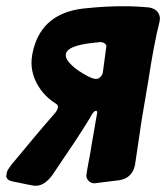

<svg xmlns="http://www.w3.org/2000/svg" viewBox="-80 -588 533 616"><path d="M35 8H30Q27 8 -40 -6Q-56 -9 -59 -19Q-60 -21 -60 -24L-59 -27V-30L-58 -33V-36L-57 -37Q-57 -39 -55 -43L-43 -60L-38 -66Q-4 -107 29.5 -147Q63 -187 98 -227Q106 -238 106 -245Q106 -252 97 -257Q53 -285 32 -333Q21 -360 21 -386Q21 -413 32 -446Q68 -552 201 -562Q260 -568 314 -568Q337 -568 358 -567Q379 -566 399 -564Q430 -558 433 -531V-527L432 -521V-519Q423 -484 414 -436.5Q405 -389 396 -330L375 -206L353 -58Q344 -17 304 -10L224 0H220Q209 -2 204 -8Q197 -15 197 -25Q197 -31 210 -99L213 -118L227 -199L232 -227Q232 -230 230 -232Q225 -232 225 -232Q218 -228 210 -212L202 -199Q185 -171 156.5 -128Q128 -85 87 -25Q62 8 35 8ZM241 -340 243 -342Q246 -345 248 -349L249 -352Q249 -353 249.5 -354Q250 -355 250 -356L261 -438V-442Q258 -451 244 -453H242L223 -451Q131 -442 131 -411Q131 -398 146 -383Q161 -367 185 -353Q209 -338 224 -335H231H233Q238 -337 241 -340Z"/></svg>

Font: Bangerz
Style: Bold
Weight: 700
Designer: vernon adams
Foundry: Vernon Adams
Version: Version 2.10;February 7, 2025;FontCreator 13.0.0.2683 64-bit